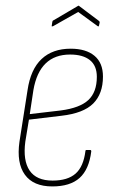

<svg xmlns="http://www.w3.org/2000/svg" viewBox="-20 -662 416 690"><path d="M168 8Q100 8 69.5 -34Q39 -76 50 -153L79 -338Q90 -413 129.5 -450Q169 -487 234 -487Q289 -487 319.5 -461.5Q350 -436 350 -387Q350 -325 315 -290Q280 -255 201 -246L84 -232L71 -153Q62 -85 86.5 -49Q111 -13 169 -13Q223 -13 251.5 -38Q280 -63 287 -119Q287 -123 291 -123H304Q308 -123 308 -118Q300 -53 266 -22.5Q232 8 168 8ZM87 -252 198 -265Q267 -274 297.5 -302.5Q328 -331 328 -386Q328 -426 303 -446Q278 -466 232 -466Q177 -466 144 -434Q111 -402 100 -338ZM171 -568Q169 -567 167 -567Q165 -567 166 -570L168 -583Q169 -587 170 -588Q171 -589 174 -590L259 -640Q263 -643 265 -640L334 -588Q339 -585 338 -580L336 -571Q335 -567 334 -567Q333 -567 331 -568L261 -619Z"/></svg>

Font: Sofia Sans Condensed Thin
Style: Italic
Weight: 250
Italic angle: -9°
Version: Version 4.100